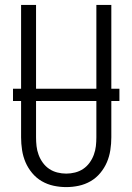

<svg xmlns="http://www.w3.org/2000/svg" viewBox="-20 -755 540 783"><path d="M250 8Q224 8 198.5 2.5Q173 -3 150.5 -16Q128 -29 111 -49.5Q94 -70 84 -93.5Q74 -117 70 -143Q66 -169 66 -195V-735H127V-195Q127 -177 129 -159Q131 -141 137.5 -123.5Q144 -106 155 -91Q166 -76 181 -66Q196 -56 214 -51.5Q232 -47 250 -47Q268 -47 286 -51.5Q304 -56 319 -66Q334 -76 345 -91Q356 -106 362.5 -123.5Q369 -141 371 -159Q373 -177 373 -195V-735H434V-195Q434 -169 430 -143Q426 -117 416 -93.5Q406 -70 389 -49.5Q372 -29 349.5 -16Q327 -3 301.5 2.5Q276 8 250 8ZM33 -343V-393H467V-343Z"/></svg>

Font: Iosevka Fixed SS04 Light
Style: Regular
Weight: 300
Monospace: yes
Designer: Belleve Invis
Foundry: Belleve Invis
Version: Version 32.5.0